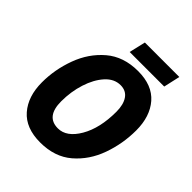

<svg xmlns="http://www.w3.org/2000/svg" viewBox="-240 -1023 1178 1178"><g transform="rotate(45 349.0 -434.0)"><path d="M308 10Q434 10 515 -59.5Q596 -129 634.5 -236.5Q673 -344 673 -459Q673 -580 610 -652.5Q547 -725 424 -725Q298 -725 216 -655Q134 -585 94.5 -477.5Q55 -370 55 -259Q55 -137 119 -63.5Q183 10 308 10ZM324 -128Q221 -128 221 -260Q221 -344 245 -419Q269 -494 311.5 -541Q354 -588 409 -588Q457 -588 481.5 -552Q506 -516 506 -454Q506 -312 452.5 -220Q399 -128 324 -128ZM304 -771 329 -878H628L604 -771Z"/></g></svg>

Font: Noto Sans Display Extra
Style: Italic
Weight: 800
Italic angle: -12°
Designer: Monotype Design Team
Foundry: Monotype Imaging Inc.
Version: Version 1.900